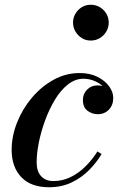

<svg xmlns="http://www.w3.org/2000/svg" viewBox="-20 -777 505 807"><path d="M186 10Q109.5 10 69.2 -32.8Q29 -75.5 29 -146.5Q29 -205 51.8 -262.2Q74.5 -319.5 114.5 -366.8Q154.5 -414 205.8 -442Q257 -470 314.5 -470Q358 -470 389.8 -454Q421.5 -438 438.8 -414Q456 -390 456 -366Q456 -335 437.5 -316Q419 -297 391 -297Q367 -297 347.8 -311.5Q328.5 -326 328.5 -356.5Q328.5 -383 346.2 -400.5Q364 -418 388.5 -418Q405 -418 420.2 -412.8Q435.5 -407.5 445.2 -396.2Q455 -385 455 -366H437Q437 -385.5 422 -404Q407 -422.5 382.8 -434.2Q358.5 -446 330.5 -446Q296 -446 265.5 -422Q235 -398 211 -358.2Q187 -318.5 169.8 -271.5Q152.5 -224.5 143.2 -178Q134 -131.5 134 -94.5Q134 -57 152.8 -36.5Q171.5 -16 204.5 -16Q243 -16 277 -32.8Q311 -49.5 339.5 -77.8Q368 -106 389.5 -140.5L407 -129.5Q385.5 -93.5 353.8 -61.5Q322 -29.5 280.2 -9.8Q238.5 10 186 10ZM361.5 -606.5Q340.5 -606.5 323.8 -617Q307 -627.5 297 -644.8Q287 -662 287 -682Q287 -702.5 297 -719.5Q307 -736.5 323.8 -746.8Q340.5 -757 361.5 -757Q382.5 -757 399.8 -746.8Q417 -736.5 427 -719.5Q437 -702.5 437 -682Q437 -662 427 -644.8Q417 -627.5 399.8 -617Q382.5 -606.5 361.5 -606.5Z"/></svg>

Font: Bodoni Moda 11pt SemiBold
Style: Italic
Weight: 600
Italic angle: -13°
Designer: Owen Earl
Foundry: indestructible type
Version: Version 2.004